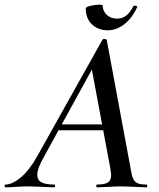

<svg xmlns="http://www.w3.org/2000/svg" viewBox="-58 -804 681 824"><path d="M-34 -12Q-6 -12 30.5 -42Q67 -72 101 -132L382 -634Q384 -637 390 -637Q393 -637 396 -636Q399 -635 400 -633L502 -84Q507 -53 512.5 -39Q518 -25 530.5 -18.5Q543 -12 570 -12Q574 -12 574 -6Q574 0 570 0Q555 0 521 -2Q485 -4 462 -4Q440 -4 406 -2Q374 0 359 0Q355 0 355 -6Q355 -12 359 -12Q391 -12 405 -21Q419 -30 419 -53Q419 -60 415 -84L333 -523L379 -583L130 -130Q102 -81 102 -54Q102 -31 120 -21.5Q138 -12 175 -12Q179 -12 178.5 -6Q178 0 174 0Q161 0 125 -2Q81 -4 58 -4Q37 -4 9 -2Q-19 0 -34 0Q-38 0 -38 -6Q-38 -12 -34 -12ZM194 -270H411L413 -245H179ZM310 -768Q310 -774 330.5 -779Q351 -784 369 -784Q382 -784 382 -781Q384 -754 401.5 -739Q419 -724 445 -724Q488 -724 514 -777Q517 -780 520 -780Q524 -780 528 -778Q532 -776 531 -774Q509 -726 475.5 -700Q442 -674 405 -674Q363 -674 336.5 -699.5Q310 -725 310 -768Z"/></svg>

Font: Cormorant Garamond SemiBold
Style: Italic
Weight: 600
Italic angle: -10°
Designer: Christian Thalmann (Catharsis Fonts)
Foundry: Catharsis Fonts
Version: Version 4.000